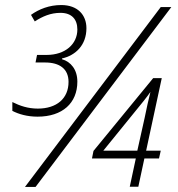

<svg xmlns="http://www.w3.org/2000/svg" viewBox="-20 -742 705 762"><path d="M129 -279C228 -279 287 -333 287 -418C287 -466 261 -497 226 -507V-510C280 -522 323 -563 323 -630C323 -683 288 -722 223 -722C176 -722 135 -706 103 -683L118 -657C149 -677 181 -691 220 -691C265 -691 287 -665 287 -625C287 -567 239 -524 165 -524H127L121 -494H159C216 -494 252 -469 252 -417C252 -351 205 -311 130 -311C91 -311 59 -322 29 -337V-302C54 -289 88 -279 129 -279ZM79 0H121L660 -714H618ZM495 -1H529L553 -113H611L618 -144H560L622 -432H588L351 -143L345 -113H519ZM390 -144 515 -298C539 -327 564 -358 577 -377C570 -350 561 -309 554 -274L525 -144Z"/></svg>

Font: Noto Sans SemiCondensed ExtraLight
Style: Italic
Weight: 200
Width: 4
Italic angle: -12°
Designer: Monotype Design Team
Foundry: Monotype Imaging Inc.
Version: Version 2.013